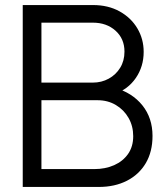

<svg xmlns="http://www.w3.org/2000/svg" viewBox="-20 -740 653 760"><path d="M371 0H70V-720H348Q408.3 -720 453.5 -694.9Q498.7 -669.8 523.7 -627.7Q548.7 -585.5 548.7 -534.7Q548.7 -476.5 517.6 -431.3Q486.5 -386.2 434.7 -368.7L433.3 -393Q503.5 -373 543.6 -323Q583.7 -273 583.7 -202Q583.7 -139.5 557.1 -94.3Q530.5 -49.2 482.5 -24.6Q434.5 0 371 0ZM144 -343.3V-70.7H353Q396.8 -70.7 431.8 -86.2Q466.8 -101.8 487.1 -130.9Q507.3 -160 507.3 -201Q507.3 -240.8 489 -273Q470.7 -305.2 438.8 -324.2Q406.8 -343.3 366.3 -343.3ZM144 -650.3V-413H347.3Q382 -413 410.5 -428.7Q439 -444.3 455.8 -471.9Q472.7 -499.5 472.7 -535.7Q472.7 -586.7 437.3 -618.5Q402 -650.3 347.3 -650.3Z"/></svg>

Font: Manrope Variable Light
Style: Regular
Weight: 200
Designer: Mikhail Sharanda
Foundry: Mikhail Sharanda
Version: Version 4.505